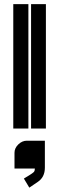

<svg xmlns="http://www.w3.org/2000/svg" viewBox="-20 -610 281 911"><path d="M124 218.3Q132.3 213.4 140.6 206.1Q145.5 200.2 145.5 189.5H48.8V114.7Q48.8 92.8 66.9 75.2Q85 57.6 107.4 57.6H192.9V185.5Q192.9 231 158.7 253.4L119.1 280.3L93.3 237.3ZM197.8 -590.3V0H127.4V-590.3ZM114.7 -590.3V0H43V-590.3Z"/></svg>

Font: Ebtekar Inline 2
Style: Inline-2
Weight: 500
Designer: Arman Khorramak
Foundry: Arman Khorramak
Version: Version 2.000